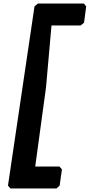

<svg xmlns="http://www.w3.org/2000/svg" viewBox="-20 -925 507 1085"><path d="M299 140H39L25 124L175 -889L194 -905H454L467 -889L455 -797L436 -781H271L240 -431L179 16H316L330 32L317 124Z"/></svg>

Font: Chau Philomene One
Style: Italic
Weight: 400
Designer: Vicente Lamonaca
Foundry: TipoType
Version: Version 1.002